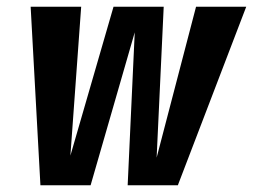

<svg xmlns="http://www.w3.org/2000/svg" viewBox="-20 -550 760 570"><path d="M100 0H249L380 -454L359 0H508L711 -530H562L445 -82L466 -530H317L189 -88L221 -530H71Z"/></svg>

Font: Iosevka Sparkle Heavy
Style: Italic
Weight: 900
Italic angle: -9°
Designer: Belleve Invis
Foundry: Belleve Invis
Version: Version 4.5.0; ttfautohint (v1.8.3)